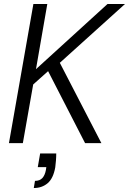

<svg xmlns="http://www.w3.org/2000/svg" viewBox="-20 -720 649 966"><path d="M25 0 148 -700H218L161 -372L521 -700H609L281 -404L490 0H408L222 -362L147 -295L95 0ZM150 226 156 190Q180 190 193 176Q206 162 211 135L213 121H170L182 52H263Q263 70 261.5 88Q260 106 258 122Q248 178 219.5 202Q191 226 150 226Z"/></svg>

Font: DM Sans 28pt Light
Style: Italic
Weight: 300
Italic angle: -10°
Version: Version 4.004;gftools[0.9.30]